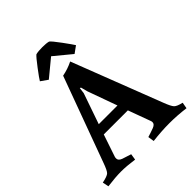

<svg xmlns="http://www.w3.org/2000/svg" viewBox="-245 -991 1139 1139"><g transform="rotate(-45 325.0 -421.5)"><path d="M147 -75Q147 -57 172 -48L228 -30L222 9Q158 0 112.5 0Q67 0 -2 9L-10 -30Q35 -39 47 -51Q59 -63 76 -111L272 -645Q319 -654 361 -675L579 -111Q597 -64 609 -51.5Q621 -39 660 -30L653 9Q584 0 518.5 0Q453 0 378 9L372 -30Q405 -40 428.5 -49Q452 -58 452 -75Q452 -82 449 -89L398 -228H196L149 -89Q147 -84 147 -75ZM250 -847Q270 -852 303.5 -852Q337 -852 356 -847Q368 -839 406.5 -786.5Q445 -734 454 -719L411 -688L303 -777L195 -688L151 -719Q158 -732 198 -785Q238 -838 250 -847ZM285 -485 218 -292H375L308 -478L297 -520L290 -523Z"/></g></svg>

Font: Buenard
Style: Bold
Weight: 700
Foundry: FontFuror
Version: Version 1.002 2011